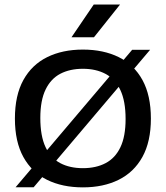

<svg xmlns="http://www.w3.org/2000/svg" viewBox="-20 -822 734 850"><path d="M129 7H49L565 -601.5H644.5ZM347 7.5Q256 7.5 188.5 -25.8Q121 -59 83.5 -126.8Q46 -194.5 46 -297Q46 -400 83.5 -467.8Q121 -535.5 188.8 -569Q256.5 -602.5 347 -602.5Q438 -602.5 505.8 -569Q573.5 -535.5 610.8 -467.5Q648 -399.5 648 -297Q648 -195 610.5 -127.2Q573 -59.5 505.2 -26Q437.5 7.5 347 7.5ZM347 -77.5Q405 -77.5 447.5 -99.8Q490 -122 513 -170Q536 -218 536 -295Q536 -374.5 512.8 -423.5Q489.5 -472.5 447 -495Q404.5 -517.5 347 -517.5Q289.5 -517.5 247.2 -495.5Q205 -473.5 181.8 -425.5Q158.5 -377.5 158.5 -300Q158.5 -220 181.5 -171Q204.5 -122 246.8 -99.8Q289 -77.5 347 -77.5ZM296.5 -657 395 -802H511.5L396 -657Z"/></svg>

Font: Encode Sans SC SemiExpanded Medium
Style: Regular
Weight: 500
Width: 6
Designer: Multiple Designers
Foundry: Impallari Type
Version: Version 3.002